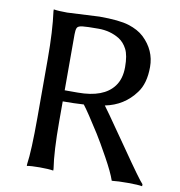

<svg xmlns="http://www.w3.org/2000/svg" viewBox="-84 -828 857 916"><g transform="rotate(10 344.5 -370.0)"><path d="M103.5 -738.3V-747.1Q127 -743.2 168.9 -743.2L324.2 -751Q420.9 -751 467.3 -736.3Q513.7 -721.7 542 -695.3Q603.5 -636.7 603.5 -556.2Q603.5 -475.6 568.4 -429.7Q514.6 -356.4 422.9 -337.9Q451.2 -299.8 483.9 -252Q516.6 -204.1 550.8 -156.2Q646.5 -17.6 665 1V10.7Q645.5 6.8 595.7 6.8Q545.9 6.8 522.5 9.8H517.6Q504.9 -28.3 467.3 -96.2Q429.7 -164.1 408.2 -198.2Q347.7 -293.9 323.2 -325.2Q276.4 -322.3 221.7 -322.3V-226.6Q221.7 -79.1 234.4 2V10.7Q210.9 6.8 168.9 6.8Q126 6.8 106.4 10.7V2Q116.2 -63.5 116.2 -226.6V-508.8Q116.2 -645.5 103.5 -738.3ZM221.7 -376H285.2Q410.2 -376 459 -441.4Q486.3 -477.5 486.3 -534.7Q486.3 -591.8 471.2 -621.1Q456.1 -650.4 431.6 -666Q386.7 -693.4 330.1 -693.4Q273.4 -693.4 252 -690.9Q230.5 -688.5 226.1 -678.2Q221.7 -668 221.7 -647.5Z"/></g></svg>

Font: GenEi LateGo v2
Style: Medium
Weight: 500
Designer: o_tamon (Modified)
Foundry: o_tamon / Adobe Systems Incorporated / FONT 910 / Philipp H. Poll
Version: Version 2.1;Original Version 1.004